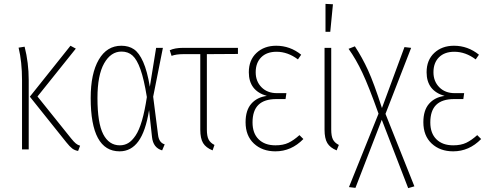

<svg xmlns="http://www.w3.org/2000/svg" viewBox="-20 -765 2505 983"><path d="M368.2 -516.1 171.9 -271 344.2 -56.2Q358.4 -38.6 368.2 -30.5Q377.9 -22.5 390.1 -19L379.9 7.8Q362.3 4.9 349.6 -4.9Q336.9 -14.6 319.8 -36.1L132.8 -270L340.8 -530.8ZM106 -525.9Q127 -443.8 127 -355V0H92.8V-354Q92.8 -448.7 75.2 -521Z M601.1 -530.8Q639.2 -530.8 665.8 -512.7Q692.4 -494.6 713.1 -447.8Q733.9 -400.9 747.1 -320.8L779.3 -520H814L764.2 -270L789.1 -75.2Q793.5 -34.7 823.2 -25.9L810.1 4.9Q764.2 -8.3 758.3 -63L743.2 -201.2Q725.6 -91.8 688.2 -41Q650.9 9.8 592.3 9.8Q444.3 9.8 444.3 -263.2Q444.3 -388.7 485.8 -459.7Q527.3 -530.8 601.1 -530.8ZM602.1 -501Q547.4 -501 513.2 -440.7Q479 -380.4 479 -263.2Q479 -134.8 508.5 -77.9Q538.1 -21 593.3 -21Q617.2 -21 636.5 -32.5Q655.8 -43.9 674.1 -71Q692.4 -98.1 706.8 -147.5Q721.2 -196.8 731.9 -268.1Q717.3 -358.9 699.2 -409.7Q681.2 -460.4 658.4 -480.7Q635.7 -501 602.1 -501Z M1198.2 -488.8 1039.1 -487.8V-102.1Q1039.1 -68.4 1047.9 -51Q1056.6 -33.7 1078.1 -22.9L1068.4 4.9Q1034.2 -8.8 1019.8 -32.5Q1005.4 -56.2 1005.4 -101.1V-487.8H918.9Q881.8 -487.8 858.4 -479L849.1 -507.8Q875.5 -520 917 -520H1198.2Z M1394 -530.8Q1465.3 -530.8 1522 -484.9L1505.4 -460.9Q1453.1 -500 1396 -500Q1345.7 -500 1317.4 -471.7Q1289.1 -443.4 1289.1 -395Q1289.1 -348.6 1318.8 -318.4Q1348.6 -288.1 1397.9 -288.1H1446.3L1441.9 -257.8H1395Q1333.5 -257.8 1303.2 -228.3Q1272.9 -198.7 1272.9 -138.2Q1272.9 -82.5 1304.2 -51.8Q1335.4 -21 1390.1 -21Q1429.7 -21 1456.8 -33.9Q1483.9 -46.9 1513.2 -73.2L1533.2 -53.2Q1471.7 9.8 1390.1 9.8Q1322.8 9.8 1280 -30Q1237.3 -69.8 1237.3 -139.2Q1237.3 -200.7 1266.8 -234.1Q1296.4 -267.6 1346.2 -273.9Q1253.9 -300.3 1253.9 -395Q1253.9 -457.5 1293.2 -494.1Q1332.5 -530.8 1394 -530.8Z M1646.5 -745.1 1684.6 -743.2 1670.9 -602.1H1646.5ZM1675.8 -520V-102.1Q1675.8 -68.4 1684.6 -51Q1693.4 -33.7 1714.8 -22.9L1703.6 4.9Q1669.9 -8.8 1655.8 -32.5Q1641.6 -56.2 1641.6 -101.1V-520Z M1953.6 -182.1 2101.6 189 2069.8 198.2 1934.6 -151.9 1799.8 196.8 1766.6 192.9 1918 -183.1Q1868.2 -322.8 1835.4 -392.3Q1802.7 -461.9 1764.6 -515.1L1796.9 -527.8Q1834.5 -470.7 1864.5 -405Q1894.5 -339.4 1935.5 -211.9L2050.8 -523.9L2085 -520Z M2304.2 -530.8Q2375.5 -530.8 2432.1 -484.9L2415.5 -460.9Q2363.3 -500 2306.2 -500Q2255.9 -500 2227.5 -471.7Q2199.2 -443.4 2199.2 -395Q2199.2 -348.6 2229 -318.4Q2258.8 -288.1 2308.1 -288.1H2356.4L2352.1 -257.8H2305.2Q2243.7 -257.8 2213.4 -228.3Q2183.1 -198.7 2183.1 -138.2Q2183.1 -82.5 2214.4 -51.8Q2245.6 -21 2300.3 -21Q2339.8 -21 2366.9 -33.9Q2394 -46.9 2423.3 -73.2L2443.4 -53.2Q2381.8 9.8 2300.3 9.8Q2232.9 9.8 2190.2 -30Q2147.5 -69.8 2147.5 -139.2Q2147.5 -200.7 2177 -234.1Q2206.5 -267.6 2256.3 -273.9Q2164.1 -300.3 2164.1 -395Q2164.1 -457.5 2203.4 -494.1Q2242.7 -530.8 2304.2 -530.8Z"/></svg>

Font: Fira Sans Compressed UltraLight
Style: Regular
Weight: 200
Width: 1
Designer: Carrois Corporate & Edenspiekermann AG
Foundry: Carrois Corporate GbR & Edenspiekermann AG
Version: Version 4.203;PS 004.203;hotconv 1.0.88;makeotf.lib2.5.64775